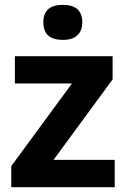

<svg xmlns="http://www.w3.org/2000/svg" viewBox="-20 -780 528 800"><path d="M160.6 -687Q160.6 -759.8 241.7 -759.8Q322.8 -759.8 322.8 -687Q322.8 -652.3 302.5 -633.1Q282.2 -613.8 241.7 -613.8Q160.6 -613.8 160.6 -687ZM458 0H26.9V-87.9L279.8 -432.1H42V-545.9H449.2V-449.2L203.1 -113.8H458Z"/></svg>

Font: Zoram GWebM
Style: Bold
Weight: 700
Foundry: Ascender Corporation
Version: Version 1.000